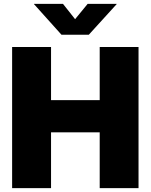

<svg xmlns="http://www.w3.org/2000/svg" viewBox="-20 -970 777 990"><path d="M42.5 0V-727.5H243.2V-453.6H494.1V-727.5H694.3V0H494.1V-287.6H243.2V0ZM304.7 -950.2 367.2 -871.1 432.1 -950.2H581.5V-948.7L438 -791H296.9L155.3 -948.7V-950.2Z"/></svg>

Font: Inter 24pt Black
Style: Regular
Weight: 900
Designer: Rasmus Andersson
Foundry: rsms
Version: Version 4.001;git-66647c0bb